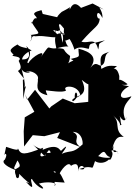

<svg xmlns="http://www.w3.org/2000/svg" viewBox="-32 -1018 773 1101"><path d="M249 -158C283 -124 211 -157 230 -128C178 -105 207 -147 216 -171C104 -128 89 -128 70 -168C74 -157 66 -154 3 -176L-7 -129C-17 -135 20 -149 -4 -103C-30 -87 12 -56 73 -38C46 -62 38 -32 68 -98C111 -35 34 -76 59 -12C58 5 80 16 78 -21C155 60 177 47 117 25C185 99 131 8 151 8C181 64 253 85 191 35C230 22 308 26 280 49C293 17 249 25 339 29C289 -86 292 -3 275 -37C304 -30 298 -11 299 -2C319 -50 362 -97 375 -67C378 -69 424 -102 415 -34C425 -106 486 -32 423 -49C524 -84 483 -14 518 -109C480 -103 558 -54 602 -114C517 -105 501 -164 506 -94C586 -191 558 -127 598 -118C584 -70 630 -133 606 -153C645 -173 654 -106 640 -150C594 -126 635 -216 612 -166C630 -239 654 -235 678 -233C616 -276 665 -315 613 -359C699 -285 623 -291 668 -304C658 -294 661 -348 652 -356C692 -286 699 -376 687 -331C652 -414 720 -448 721 -466C638 -433 649 -494 708 -523C619 -542 696 -523 699 -536C625 -594 655 -524 652 -582C634 -663 587 -593 639 -639C587 -644 578 -638 549 -623C534 -713 557 -705 597 -722C555 -701 583 -662 551 -643C532 -635 522 -674 486 -629C529 -688 492 -720 418 -739C417 -692 437 -695 377 -681C373 -677 341 -700 389 -671C336 -649 367 -641 370 -697C315 -736 358 -738 296 -742C393 -769 357 -725 344 -782C322 -783 380 -789 378 -809C290 -847 271 -824 291 -741C226 -735 266 -777 200 -688C242 -745 148 -692 131 -656C107 -655 172 -710 118 -754C129 -731 159 -676 95 -677C93 -702 153 -739 152 -724C130 -751 93 -738 68 -763C9 -729 30 -724 46 -704C15 -691 106 -701 75 -669C93 -631 89 -623 71 -611L108 -564L99 -560L102 -450C117 -554 126 -526 107 -516C120 -529 91 -621 92 -621C112 -584 170 -611 117 -607C143 -618 195 -593 185 -563C190 -541 157 -490 240 -472C217 -521 248 -498 214 -502C251 -498 335 -484 347 -500C318 -529 418 -536 429 -470C449 -482 358 -446 388 -438C436 -469 391 -523 397 -452C434 -475 472 -483 437 -560C491 -516 452 -557 516 -504L475 -553L474 -434L396 -426L328 -453L262 -408L251 -396L169 -503L124 -447L111 -477L165 -377L110 -345L104 -265L106 -178L156 -243L222 -237L312 -260L296 -227L429 -175C374 -213 441 -232 385 -262C446 -262 446 -182 439 -188C383 -135 376 -159 322 -136C346 -168 365 -200 319 -154C311 -148 306 -207 199 -152C253 -164 194 -152 155 -191L222 -125ZM443 -960C399 -1019 379 -989 368 -963C364 -982 391 -985 322 -950C287 -919 288 -912 286 -826C302 -889 295 -904 335 -854C328 -801 359 -820 320 -823C317 -842 368 -822 395 -733C428 -762 478 -731 478 -740C484 -774 477 -762 570 -787C521 -760 543 -775 531 -734C513 -810 480 -765 435 -779C515 -871 536 -866 540 -911C513 -909 523 -982 555 -915C560 -955 524 -986 544 -972C597 -947 516 -989 499 -998L404 -962ZM206 -960C126 -940 186 -927 177 -912C158 -924 148 -861 148 -893C192 -818 212 -828 142 -817C152 -827 150 -776 136 -781C156 -779 140 -818 171 -810C232 -817 273 -795 304 -809C293 -837 242 -855 303 -839C302 -854 340 -837 327 -773C298 -922 301 -889 300 -866C340 -919 311 -896 306 -917L213 -938Z"/></svg>

Font: Hussar Lance
Style: Regular
Weight: 700
Foundry: Cannot Into Space Fonts, PlusOne Fonts
Version: Version 2.27